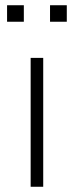

<svg xmlns="http://www.w3.org/2000/svg" viewBox="-20 -713 282 733"><path d="M97 0V-492H145V0ZM171 -630V-693H235V-630ZM7 -630V-693H71V-630Z"/></svg>

Font: Nunito Sans 7pt SemiCondensed ExtraLight
Style: Regular
Weight: 250
Width: 4
Designer: Vernon Adams
Foundry: Vernon Adams
Version: Version 3.101;gftools[0.9.27]